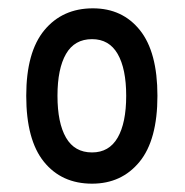

<svg xmlns="http://www.w3.org/2000/svg" viewBox="-20 -721 445 461"><path d="M43 -491Q43 -596 86.5 -648.5Q130 -701 203 -701Q274 -701 316 -648.5Q358 -596 358 -491Q358 -385 315 -332.5Q272 -280 201 -280Q128 -280 85.5 -332.5Q43 -385 43 -491ZM118 -491Q118 -426 138.5 -390.5Q159 -355 201 -355Q242 -355 262.5 -390.5Q283 -426 283 -491Q283 -556 262.5 -591.5Q242 -627 201 -627Q159 -627 138.5 -591.5Q118 -556 118 -491Z"/></svg>

Font: Radio Canada Condensed
Style: Regular
Weight: 400
Width: 3
Designer: Charles Daoud, Etienne Aubert Bonn, Alexandre Saumier Demers, Jacques Le Bailly
Foundry: Radio-Canada
Version: Version 2.104; ttfautohint (v1.8.4.7-5d5b);gftools[0.9.28.de